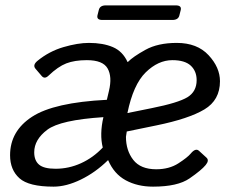

<svg xmlns="http://www.w3.org/2000/svg" viewBox="-20 -679 869 707"><path d="M356.9 -605.5Q335 -605.5 338.9 -622.6L343.8 -642.1Q347.7 -659.2 369.6 -659.2H627.4Q649.4 -659.2 645.5 -642.1L640.6 -622.6Q636.7 -605.5 614.7 -605.5ZM17.1 -107.4Q17.1 -196.3 97.9 -249Q178.7 -301.8 373.5 -311.5L381.3 -344.7Q393.6 -396.5 376.2 -427Q358.9 -457.5 299.8 -457.5Q254.9 -457.5 224.1 -445.6Q193.4 -433.6 158.7 -400.4Q144.5 -386.7 133.8 -398.9L110.8 -425.8Q99.1 -439.5 118.2 -455.1Q161.1 -490.2 213.9 -505.6Q266.6 -521 307.6 -521Q359.4 -521 395.5 -505.6Q431.6 -490.2 449.7 -450.7H450.7Q469.7 -470.2 515.6 -495.6Q561.5 -521 630.9 -521Q706.1 -521 748 -475.8Q790 -430.7 790 -379.9Q790 -310.5 732.7 -276.1Q675.3 -241.7 556.2 -217.3L446.8 -194.8Q443.8 -176.3 443.8 -175.3Q443.8 -125 470.7 -90.3Q497.6 -55.7 555.2 -55.7Q603 -55.7 637 -77.6Q670.9 -99.6 682.1 -113.3Q700.2 -135.3 712.9 -123.5L740.2 -98.6Q751.5 -88.4 737.3 -71.3Q722.2 -52.7 678.2 -22.2Q634.3 8.3 543.5 8.3Q486.3 8.3 443.1 -15.1Q399.9 -38.6 378.4 -88.9H377.4Q331.5 -43.9 277.8 -17.8Q224.1 8.3 177.2 8.3Q85.9 8.3 51.5 -22.7Q17.1 -53.7 17.1 -107.4ZM106 -118.2Q106 -87.9 123.8 -72.8Q141.6 -57.6 184.6 -57.6Q233.4 -57.6 278.1 -77.9Q322.8 -98.1 358.4 -135.7Q346.2 -184.6 360.8 -247.6Q202.1 -237.3 154.1 -201.2Q106 -165 106 -118.2ZM449.2 -262.7 538.6 -280.8Q636.2 -300.3 670.2 -321Q704.1 -341.8 704.1 -383.8Q704.1 -417 682.4 -437.3Q660.6 -457.5 614.7 -457.5Q562.5 -457.5 516.6 -412.6Q470.7 -367.7 449.2 -262.7Z"/></svg>

Font: Istok Web
Style: Italic
Weight: 400
Italic angle: -13°
Designer: Andrey V. Panov
Foundry: Andrey V. Panov
Version: Version 1.0.2g